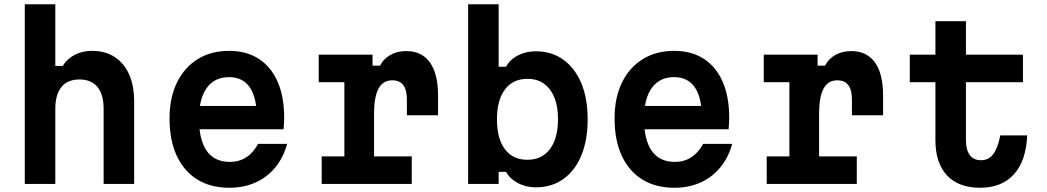

<svg xmlns="http://www.w3.org/2000/svg" viewBox="-20 -868 4940 906"><path d="M97 0V-848H241V-557H276Q297 -591 333 -609.5Q369 -628 414 -628Q476 -628 520.5 -599.5Q565 -571 589 -517.5Q613 -464 613 -390V0H469V-354Q469 -422 440 -457.5Q411 -493 355 -493Q299 -493 270 -457.5Q241 -422 241 -354V0Z M892 -368H1240L1192 -311Q1192 -407 1159 -455.5Q1126 -504 1061 -504Q992 -504 955.5 -453Q919 -402 919 -309Q919 -208 955.5 -156Q992 -104 1065 -104Q1108 -104 1141.5 -125.5Q1175 -147 1198 -189H1335Q1317 -124 1278.5 -77.5Q1240 -31 1185 -6.5Q1130 18 1062 18Q974 18 911 -21Q848 -60 814 -133Q780 -206 780 -309Q780 -407 815 -478.5Q850 -550 913 -589Q976 -628 1061 -628Q1143 -628 1201 -590.5Q1259 -553 1290 -482.5Q1321 -412 1321 -312Q1321 -297 1320 -284Q1319 -271 1318 -258H892Z M1484 -610H1738V-558H1773Q1790 -591 1822.5 -609Q1855 -627 1897 -627Q1970 -627 2008.5 -573.5Q2047 -520 2047 -418V-324H1900V-399Q1900 -489 1831 -489Q1787 -489 1766 -449.5Q1745 -410 1745 -330V-130H1923V0H1498V-130H1605V-480H1484Z M2508 16Q2462 16 2424 -4Q2386 -24 2368 -57H2333V0H2189V-848H2333V-553H2368Q2386 -587 2424 -606.5Q2462 -626 2508 -626Q2583 -626 2638 -586.5Q2693 -547 2723 -475.5Q2753 -404 2753 -305Q2753 -206 2723 -134Q2693 -62 2638 -23Q2583 16 2508 16ZM2469 -114Q2537 -114 2575 -164.5Q2613 -215 2613 -305Q2613 -395 2575 -445.5Q2537 -496 2469 -496Q2400 -496 2362.5 -445.5Q2325 -395 2325 -305Q2325 -214 2362.5 -164Q2400 -114 2469 -114Z M2992 -368H3340L3292 -311Q3292 -407 3259 -455.5Q3226 -504 3161 -504Q3092 -504 3055.5 -453Q3019 -402 3019 -309Q3019 -208 3055.5 -156Q3092 -104 3165 -104Q3208 -104 3241.5 -125.5Q3275 -147 3298 -189H3435Q3417 -124 3378.5 -77.5Q3340 -31 3285 -6.5Q3230 18 3162 18Q3074 18 3011 -21Q2948 -60 2914 -133Q2880 -206 2880 -309Q2880 -407 2915 -478.5Q2950 -550 3013 -589Q3076 -628 3161 -628Q3243 -628 3301 -590.5Q3359 -553 3390 -482.5Q3421 -412 3421 -312Q3421 -297 3420 -284Q3419 -271 3418 -258H2992Z M3584 -610H3838V-558H3873Q3890 -591 3922.5 -609Q3955 -627 3997 -627Q4070 -627 4108.5 -573.5Q4147 -520 4147 -418V-324H4000V-399Q4000 -489 3931 -489Q3887 -489 3866 -449.5Q3845 -410 3845 -330V-130H4023V0H3598V-130H3705V-480H3584Z M4538 -768V-610H4807V-480H4538V-208Q4538 -161 4556 -136.5Q4574 -112 4609 -112Q4645 -112 4666.5 -140Q4688 -168 4700 -229H4827Q4822 -109 4764.5 -45.5Q4707 18 4605 18Q4503 18 4448.5 -40.5Q4394 -99 4394 -206V-480H4273V-610H4394V-768Z"/></svg>

Font: Martian Mono SemiExpanded SemiBold
Style: Regular
Weight: 600
Monospace: yes
Version: Version 0.930